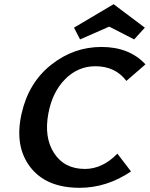

<svg xmlns="http://www.w3.org/2000/svg" viewBox="-20 -889 714 916"><path d="M501 -762 362 -701 333 -757 522 -869 671 -757 620 -701ZM385 -83Q469 -83 540 -156L605 -71Q489 7 360 7Q200 7 124 -92.5Q48 -192 83 -347Q116 -494 223.5 -579.5Q331 -665 464 -665Q597 -665 674 -582L583 -503Q530 -573 435 -573Q352 -573 291 -511.5Q230 -450 211 -349Q189 -234 238 -158.5Q287 -83 385 -83Z"/></svg>

Font: EauTest
Style: Bold Italic
Weight: 700
Italic angle: -12°
Designer: Christian Thalmann (Catharsis Fonts)
Version: Version 0.001;PS 000.001;hotconv 1.0.88;makeotf.lib2.5.64775